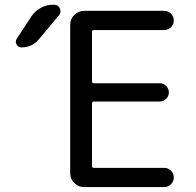

<svg xmlns="http://www.w3.org/2000/svg" viewBox="-20 -800 815 800"><path d="M141.6 -635.7Q113.3 -602.5 69.3 -602.5Q55.7 -602.5 48.8 -615.2Q45.9 -621.1 45.9 -626Q45.9 -632.8 49.8 -638.7L111.3 -732.4Q127 -754.9 150.4 -767.6Q173.8 -780.3 201.2 -780.3H205.1Q222.7 -780.3 229.5 -764.6Q236.3 -749 225.6 -736.3ZM371.1 -674.8Q363.3 -674.8 363.3 -668V-460.9Q363.3 -453.1 371.1 -453.1H645.5Q661.1 -453.1 672.4 -441.9Q683.6 -430.7 683.6 -415Q683.6 -399.4 672.4 -388.2Q661.1 -377 645.5 -377H371.1Q363.3 -377 363.3 -369.1V-107.4Q363.3 -100.6 371.1 -100.6H664.1Q680.7 -100.6 692.4 -88.9Q704.1 -77.1 704.1 -60.5Q704.1 -43.9 692.4 -32.2Q680.7 -20.5 664.1 -20.5H330.1Q306.6 -20.5 289.6 -37.6Q272.5 -54.7 272.5 -78.1V-697.3Q272.5 -720.7 289.6 -737.8Q306.6 -754.9 330.1 -754.9H664.1Q680.7 -754.9 692.4 -743.2Q704.1 -731.4 704.1 -714.8Q704.1 -698.2 692.4 -686.5Q680.7 -674.8 664.1 -674.8Z"/></svg>

Font: Gen Jyuu Gothic Regular
Style: Regular
Weight: 400
Designer: [Source Han Sans]
Ryoko NISHIZUKA  (kana & ideographs); Paul D. Hunt (Latin, Greek & Cyrillic); Wenlong ZHANG  (bopomofo
Version: Version 1.002.20150607